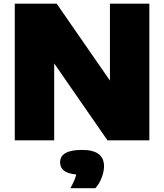

<svg xmlns="http://www.w3.org/2000/svg" viewBox="-20 -760 889 1040"><path d="M575.5 -740H789V0H562L273.5 -416.5V0H60V-740H287L575.5 -323.5ZM543.5 140.5Q543.5 170.5 530.2 203.8Q517 237 496.5 259.5H361Q386 216 393 185Q347 181 326.2 164.2Q305.5 147.5 305.5 119.5Q305.5 52 424.5 52Q543.5 52 543.5 140.5Z"/></svg>

Font: Encode Sans Semi Expanded Black
Style: Regular
Weight: 900
Width: 6
Designer: Multiple Designers
Foundry: Impallari Type
Version: Version 2.000